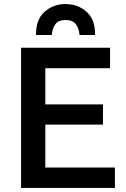

<svg xmlns="http://www.w3.org/2000/svg" viewBox="-20 -929 625 949"><path d="M84 0V-693H524V-592H204V-413H489V-313H204V-101H548V0ZM158 -756Q157 -832 200 -870.5Q243 -909 304 -909Q365 -909 408 -870.5Q451 -832 450 -756H373Q371 -787 355.5 -808.5Q340 -830 304 -830Q268 -830 253 -808.5Q238 -787 236 -756Z"/></svg>

Font: Ubuntu Sans SemiBold
Style: Regular
Weight: 600
Designer: Dalton Maag Ltd
Foundry: Dalton Maag Ltd
Version: Version 1.006; ttfautohint (v1.8.4.7-5d5b)